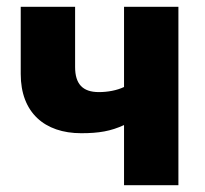

<svg xmlns="http://www.w3.org/2000/svg" viewBox="-20 -545 602 565"><path d="M345 0H505V-525H345V-289C324 -279 297 -274 271 -274C223 -274 201 -298 201 -348V-525H41V-327C41 -214 111 -153 219 -153C271 -153 306 -159 345 -177Z"/></svg>

Font: FIGSv2-sans-serif ExtraBold
Style: Regular
Weight: 800
Designer: Matt McInerney, Pablo Impallari, Rodrigo Fuenzalida,Mirko Velimirovic
Foundry: Matt McInerney, Pablo Impallari, Rodrigo Fuenzalida
Version: Version 4.021;hotconv 1.0.109;makeotfexe 2.5.65596